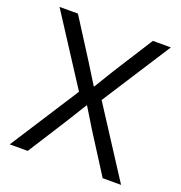

<svg xmlns="http://www.w3.org/2000/svg" viewBox="-124 -786 840 893"><g transform="rotate(20 296.0 -340.0)"><path d="M240 -340 20 -680H111L232 -490L296 -387H298L361 -490L482 -680H571L352 -340L572 0H481L360 -190L297 -293H295L231 -190L110 0H21Z"/></g></svg>

Font: TASA Orbiter Display
Style: Regular
Weight: 400
Designer: Weizhong Zhang
Version: Version 1.000;Glyphs 3.1.2 (3151)